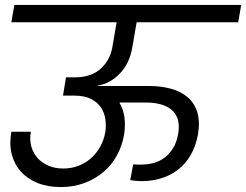

<svg xmlns="http://www.w3.org/2000/svg" viewBox="-20 -760 996 777"><path d="M38 -740H956L944 -670H533L515 -566Q504 -503 465 -462.5Q426 -422 377 -414L376 -412H583Q631 -412 671.5 -401Q712 -390 739.5 -366.5Q767 -343 778.5 -305.5Q790 -268 781 -215Q772 -167 751 -131.5Q730 -96 700 -73Q670 -50 632.5 -38.5Q595 -27 554 -27Q543 -27 531 -28Q519 -29 507 -31L519 -95Q528 -94 536 -94Q544 -94 552 -94Q578 -94 602 -100.5Q626 -107 646 -122Q666 -137 680.5 -160.5Q695 -184 701 -218Q707 -253 699.5 -277Q692 -301 674 -316Q656 -331 629.5 -338Q603 -345 573 -345H463Q479 -319 483.5 -285.5Q488 -252 482 -214Q474 -169 452.5 -130Q431 -91 397.5 -63Q364 -35 320.5 -19Q277 -3 226 -3Q173 -3 132 -19.5Q91 -36 64.5 -65.5Q38 -95 27.5 -136Q17 -177 26 -227H105Q99 -195 106.5 -168Q114 -141 131.5 -121Q149 -101 176 -89.5Q203 -78 236 -78Q269 -78 297.5 -89Q326 -100 348 -119.5Q370 -139 385 -165.5Q400 -192 406 -224Q410 -250 406.5 -276.5Q403 -303 389 -324.5Q375 -346 348.5 -359.5Q322 -373 281 -373H235L247 -447H283Q349 -447 387.5 -482Q426 -517 435 -571L452 -670H26Z"/></svg>

Font: SVN-Poppins
Style: Italic
Weight: 400
Italic angle: -10°
Designer: Ninad Kale (Devanagari), Jonny Pinhorn (Latin)
Foundry: Indian Type Foundry
Version: Version 3.002 2017; ttfautohint (v1.8.3)